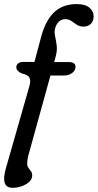

<svg xmlns="http://www.w3.org/2000/svg" viewBox="-30 -740 479 942"><path d="M50 -410Q50 -421.5 59 -428.8Q68 -436 83.5 -436H139L169 -548.5Q190 -634.5 233 -677.2Q276 -720 346.5 -720Q388 -720 408.8 -702.2Q429.5 -684.5 429.5 -659.5Q429.5 -637 415.8 -623.2Q402 -609.5 379 -609.5Q360.5 -609.5 347 -618.5Q333.5 -627.5 320.5 -636.8Q307.5 -646 291 -646Q254.5 -646 241 -603Q235.5 -585 240 -564Q244.5 -543 248 -518.2Q251.5 -493.5 243.5 -464L236 -435.5H307.5Q340.5 -435.5 340.5 -412Q340.5 -394 323.8 -381.8Q307 -369.5 284.5 -369.5H217.5L109.5 21.5Q103.5 43 103.5 63.5Q103.5 76 109.8 84Q116 92 122 100Q128 108 128 120.5Q128 146 97.8 163.8Q67.5 181.5 32 181.5Q-28.5 181.5 -1.5 87L114.5 -318.5Q122 -345.5 113.8 -359.8Q105.5 -374 77 -379.5Q50 -392 50 -410Z"/></svg>

Font: Fraunces 72pt SuperSoft
Style: Italic
Weight: 400
Italic angle: -16°
Version: Version 1.000;[b76b70a41]